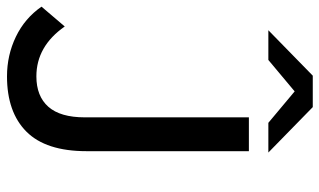

<svg xmlns="http://www.w3.org/2000/svg" viewBox="-216 -720 935 562"><g transform="rotate(90 252.0 -439.5)"><path d="M195 8Q133 8 79 -18Q25 -44 -9 -93L49 -161Q107 -78 195 -78Q253 -78 284 -113Q315 -148 315 -220V-700H414V-225Q414 -106 357 -49Q300 8 195 8ZM418 -757H331L239 -834L147 -757H60L193 -887H285Z"/></g></svg>

Font: Argentum Novus
Style: Regular
Weight: 400
Designer: Julieta Ulanovsky
Foundry: Julieta Ulanovsky
Version: Version 7.20;July 27, 2021;FontCreator 13.0.0.2683 64-bit